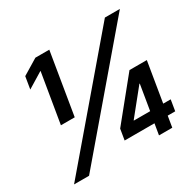

<svg xmlns="http://www.w3.org/2000/svg" viewBox="-156 -905 1105 1082"><g transform="rotate(-30 396.5 -364.0)"><path d="M289.1 -727.5 222.7 -325.7H132.8L186.5 -647.9H184.6L84 -586.4L97.2 -666L198.7 -727.5ZM30.3 0 650.9 -727.5H748.5L127.9 0ZM400.9 -71.8 412.6 -142.6 623 -401.9H684.1L668.5 -307.1H632.8L502.4 -145.5L502 -143.1H741.7L730 -71.8ZM583 0 598.6 -93.3 605 -124.5 650.9 -401.9H735.8L669.4 0Z"/></g></svg>

Font: Inter 24pt SemiBold
Style: Italic
Weight: 600
Italic angle: -9.3988°
Designer: Rasmus Andersson
Foundry: rsms
Version: Version 4.001;git-66647c0bb